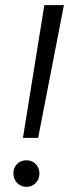

<svg xmlns="http://www.w3.org/2000/svg" viewBox="-20 -720 276 745"><path d="M69 -185 152 -700H228L128 -185ZM83 5Q61 5 46.5 -10Q32 -25 32 -47Q32 -69 46 -83.5Q60 -98 83 -98Q104 -98 118.5 -83.5Q133 -69 133 -47Q133 -25 118.5 -10Q104 5 83 5Z"/></svg>

Font: DM Sans 17pt Light
Style: Italic
Weight: 300
Italic angle: -10°
Version: Version 4.004;gftools[0.9.30]